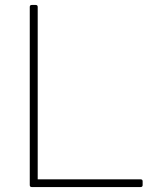

<svg xmlns="http://www.w3.org/2000/svg" viewBox="-20 -754 630 774"><path d="M108 0Q100 0 100 -8V-726Q100 -734 108 -734H124Q132 -734 132 -726V-31H547Q555 -31 555 -23V-8Q555 0 547 0Z"/></svg>

Font: LINE Seed Sans Thin
Style: Regular
Weight: 250
Designer: LINE VX Design & Dalton Maag Ltd & Sandoll Inc
Foundry: Dalton Maag Ltd
Version: Version 1.003